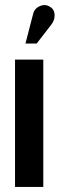

<svg xmlns="http://www.w3.org/2000/svg" viewBox="-20 -734 234 754"><path d="M182 -638Q191 -650 193.5 -663.5Q196 -677 192 -689Q188 -701 175 -708Q162 -716 148 -713.5Q134 -711 123.5 -702Q113 -693 110 -679L80 -563H124ZM39 0H150V-500H39Z"/></svg>

Font: Advent Pro
Style: Regular
Weight: 400
Designer: VivaRado, Andreas Kalpakidis
Foundry: VivaRado, Andreas Kalpakidis
Version: Version 3.000